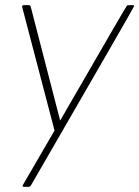

<svg xmlns="http://www.w3.org/2000/svg" viewBox="-20 -512 544 750"><path d="M90 218H75Q68 218 68 213L193 -2Q66 -485 66 -487Q67 -492 74 -492H91Q98 -492 100 -486L215 -41Q474 -490 476.5 -491Q479 -492 498 -492Q504 -492 504 -488Q504 -485 101 212Q97 218 90 218Z"/></svg>

Font: YamahaIndonesia935. App Thin
Style: Italic
Weight: 100
Italic angle: -10°
Designer: Dalton Maag Ltd
Foundry: Dalton Maag Ltd
Version: Version 1.002; January 01, 2024; Regular/Italic